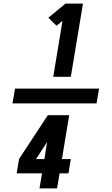

<svg xmlns="http://www.w3.org/2000/svg" viewBox="-20 -870 616 1060"><path d="M274 -446H371L438 -850H341L247 -772L292 -728L325 -755ZM49 -299H513L527 -381H63ZM198 170H295L309 87H358L371 8H322L362 -234H244L85 8L72 87H212ZM179 8 240 -86 225 8Z"/></svg>

Font: Iosevka Sparkle Heavy
Style: Italic
Weight: 900
Italic angle: -9°
Designer: Belleve Invis
Foundry: Belleve Invis
Version: Version 4.5.0; ttfautohint (v1.8.3)